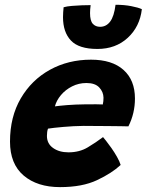

<svg xmlns="http://www.w3.org/2000/svg" viewBox="-20 -783 616 806"><path d="M486.5 -90.5Q449.5 -56 387.5 -26.8Q325.5 2.5 232 2.5Q136.5 2.5 79.2 -46.2Q22 -95 22 -188.5Q22 -292.5 67.2 -370Q112.5 -447.5 189.5 -490Q266.5 -532.5 362 -532.5Q450.5 -532.5 498.5 -489.5Q546.5 -446.5 546.5 -369.5Q546.5 -307 519 -252.5Q512.5 -253 487.8 -253.2Q463 -253.5 431.8 -253.8Q400.5 -254 372.5 -254.2Q344.5 -254.5 331 -254.5Q288.5 -254 246 -250.2Q203.5 -246.5 181.5 -243Q177 -231 177 -212.5Q177 -180 202.8 -161.8Q228.5 -143.5 267.5 -143.5Q313.5 -143.5 348.5 -164.5Q383.5 -185.5 412.5 -207.5Q415 -205 425 -192.2Q435 -179.5 447.8 -161.5Q460.5 -143.5 471.2 -124.5Q482 -105.5 486.5 -90.5ZM210.5 -336.5Q228 -339 261.8 -341.8Q295.5 -344.5 338 -345Q362.5 -345.5 384 -345.2Q405.5 -345 411.5 -344.5Q413 -351 413.8 -358.2Q414.5 -365.5 414.5 -373Q414 -397.5 396.5 -416Q379 -434.5 343 -434.5Q310.5 -434.5 282.8 -420.5Q255 -406.5 236 -384Q217 -361.5 210.5 -336.5ZM575.5 -744.5Q567 -671 516.2 -624.2Q465.5 -577.5 389 -577.5Q311 -577.5 277.8 -612.8Q244.5 -648 244.5 -711Q244.5 -720.5 245.2 -731.2Q246 -742 247 -752.5Q260.5 -756.5 281.5 -758.2Q302.5 -760 324 -760.8Q345.5 -761.5 360.5 -761.5Q358 -742.5 358 -728Q358 -696 369.5 -683.2Q381 -670.5 400 -670.5Q426 -670.5 442.5 -692.5Q459 -714.5 465 -763Q501.5 -763 531 -757.2Q560.5 -751.5 575.5 -744.5Z"/></svg>

Font: Grandstander
Style: Bold Italic
Weight: 700
Italic angle: -15°
Designer: Tyler Finck
Foundry: Etcetera Type Co
Version: Version 1.200; ttfautohint (v1.8.3)